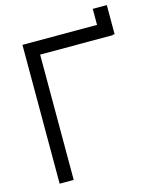

<svg xmlns="http://www.w3.org/2000/svg" viewBox="-123 -919 808 1002"><g transform="rotate(-15 281.0 -418.0)"><path d="M552 -679H541.5V-677H149V0H73V-750H476V-836.5H552Z"/></g></svg>

Font: Russisch Sans
Style: Regular
Weight: 400
Designer: Michael Sharanda (font) & Cristiano Sobral (main changes)
Foundry: Michael Sharanda
Version: Version 2.00;October 25, 2020;FontCreator 13.0.0.2681 64-bit